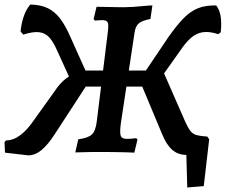

<svg xmlns="http://www.w3.org/2000/svg" viewBox="-26 -672 998 849"><path d="M304 -279 224 -454Q209 -488 191.5 -507Q174 -526 147.5 -529.5Q121 -533 77 -519L65 -533Q68 -566 78.5 -598Q89 -630 108 -652Q155 -651 186 -635.5Q217 -620 240.5 -589Q264 -558 286 -507L370 -320ZM307 2 320 -56Q364 -62 380.5 -77.5Q397 -93 402 -136L451 -532Q455 -564 450 -573.5Q445 -583 425 -583Q416 -583 405.5 -582Q395 -581 393 -581L388 -588L401 -642Q410 -642 433.5 -641.5Q457 -641 482 -640.5Q507 -640 521 -640Q539 -640 563 -641.5Q587 -643 610 -645.5Q633 -648 648 -648L639 -588Q602 -581 587.5 -568.5Q573 -556 569 -528L508 -124Q503 -84 508 -71Q513 -58 535 -58Q550 -58 563 -59.5Q576 -61 576 -61L582 -55L568 3Q557 2 533 1.5Q509 1 482 0.5Q455 0 437 0Q416 0 390 0Q364 0 342 1Q320 2 307 2ZM651 -279 592 -320 720 -510Q756 -561 786 -591.5Q816 -622 849.5 -635.5Q883 -649 930 -648Q947 -626 950.5 -594Q954 -562 950 -529L939 -521Q899 -534 870.5 -529.5Q842 -525 819 -505Q796 -485 773 -451ZM793 -134Q805 -107 816 -93Q827 -79 844 -74.5Q861 -70 891 -68L899 -56L875 151L802 157L798 13Q761 13 735 -10Q709 -33 690 -81L603 -289H353L215 -77Q185 -31 157 -8Q129 15 99 15L-4 3L-6 -43L0 -51Q33 -51 64 -74.5Q95 -98 122 -138L213 -265Q239 -305 268 -326.5Q297 -348 338 -360H660L680 -392Z"/></svg>

Font: Alegreya SemiBold
Style: Italic
Weight: 600
Italic angle: -7°
Designer: Juan Pablo del Peral
Foundry: Huerta Tipografica
Version: Version 2.009